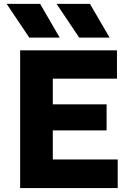

<svg xmlns="http://www.w3.org/2000/svg" viewBox="-20 -956 675 976"><path d="M82.4 0V-700H574.6V-556H248.4V-425.8H521.9V-293H248.4V-145.5H578.4V0ZM537.1 -764.8H382.6L267.4 -936.5H437.1ZM283.4 -764.8H128.9L13.6 -936.5H183.9Z"/></svg>

Font: Geologica Thin
Style: Regular
Weight: 100
Version: Version 1.010;gftools[0.9.28]